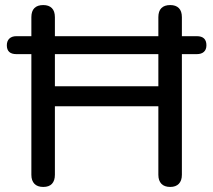

<svg xmlns="http://www.w3.org/2000/svg" viewBox="-20 -732 842 759"><path d="M151 7Q128 7 116 -5.5Q104 -18 104 -41V-530L130 -518H45Q7 -518 7 -553Q7 -570 17 -579.5Q27 -589 45 -589H121L104 -562V-664Q104 -688 116 -700Q128 -712 151 -712Q173 -712 185 -700Q197 -688 197 -664V-562L183 -589H620L606 -562V-664Q606 -688 618 -700Q630 -712 653 -712Q675 -712 687 -700Q699 -688 699 -664V-562L679 -589H758Q796 -589 796 -553Q796 -536 786 -527Q776 -518 758 -518H670L699 -532V-41Q699 -18 687 -5.5Q675 7 653 7Q630 7 618 -5.5Q606 -18 606 -41V-312H197V-41Q197 -18 185.5 -5.5Q174 7 151 7ZM197 -391H606V-518H197Z"/></svg>

Font: Nunito ExtraLight Medium
Style: Regular
Weight: 500
Version: Version 3.602